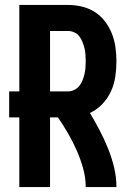

<svg xmlns="http://www.w3.org/2000/svg" viewBox="-20 -755 540 775"><path d="M182 0H58V-281H17V-386H58V-735H254Q283 -735 310.5 -728.5Q338 -722 362 -707Q386 -692 403.5 -669Q421 -646 431.5 -619.5Q442 -593 446 -564.5Q450 -536 450 -508Q450 -477 445.5 -446Q441 -415 428 -386.5Q415 -358 393 -335Q371 -312 343 -299Q364 -264 382.5 -228.5Q401 -193 416 -156Q431 -119 440.5 -79.5Q450 -40 450 0H326Q326 -38 315.5 -75.5Q305 -113 289.5 -148Q274 -183 255 -216Q236 -249 214 -281H182ZM254 -386Q267 -386 279.5 -392Q292 -398 300 -408Q308 -418 313 -430.5Q318 -443 321 -456Q324 -469 325 -482Q326 -495 326 -508Q326 -521 325 -534.5Q324 -548 321 -560.5Q318 -573 313 -585.5Q308 -598 300 -608.5Q292 -619 279.5 -624.5Q267 -630 254 -630H182V-386Z"/></svg>

Font: Iosevka Term Curly Extrabold
Style: Regular
Weight: 800
Designer: Belleve Invis
Foundry: Belleve Invis
Version: Version 32.3.0